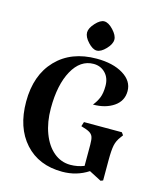

<svg xmlns="http://www.w3.org/2000/svg" viewBox="-100 -705 662 788"><g transform="rotate(15 231.5 -311.5)"><path d="M441 -200 433 -189Q419 -171 414.5 -150Q410 -129 410 -86V0L400 4L348 -23Q299 9 238 9Q138 9 79.5 -56Q21 -121 21 -231Q21 -344 84.5 -410Q148 -476 256 -476Q325 -476 368.5 -449.5Q412 -423 412 -380Q412 -338 377 -314Q342 -290 289 -290Q303 -307 311 -326.5Q319 -346 319 -377Q319 -411 299 -431.5Q279 -452 249 -452Q193 -452 159.5 -391.5Q126 -331 126 -231Q126 -172 143.5 -125.5Q161 -79 192 -53Q223 -27 263 -27Q293 -27 321 -38V-128Q321 -151 317 -161.5Q313 -172 302 -178.5Q291 -185 266 -192L272 -211H433ZM246 -632Q264 -632 284.5 -610Q305 -588 305 -570Q305 -551 284.5 -529.5Q264 -508 246 -508Q229 -508 209 -529.5Q189 -551 189 -570Q189 -588 209 -610Q229 -632 246 -632Z"/></g></svg>

Font: Katibeh
Style: Regular
Weight: 400
Designer: Arabic design by Kourosh Beigpour, Latin design by Eduardo Tunni, engineering by Lasse Fister
Version: Version 1.000